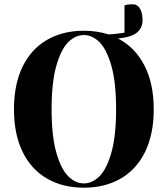

<svg xmlns="http://www.w3.org/2000/svg" viewBox="-20 -858 780 893"><path d="M695 -350Q695 -234 655 -152Q615 -70 541.5 -27.5Q468 15 370 15Q272 15 198.5 -27.5Q125 -70 85 -152Q45 -234 45 -350Q45 -466 85 -548Q125 -630 198.5 -672.5Q272 -715 370 -715Q431 -715 485 -698Q520 -700 530 -702L559 -706V-833L571 -836Q578 -838 599 -838Q619 -838 631 -818Q643 -798 643 -764Q643 -728 617 -706.5Q591 -685 529 -679Q608 -638 651.5 -554Q695 -470 695 -350ZM520 -350Q520 -475 498 -552Q476 -629 442.5 -662Q409 -695 370 -695Q331 -695 297.5 -662Q264 -629 242 -552Q220 -475 220 -350Q220 -225 242 -148Q264 -71 297.5 -38Q331 -5 370 -5Q409 -5 442.5 -38Q476 -71 498 -148Q520 -225 520 -350Z"/></svg>

Font: Yeseva One
Style: Regular
Weight: 400
Designer: Jovanny Lemonad
Foundry: Jovanny Lemonad
Version: Version 2.000